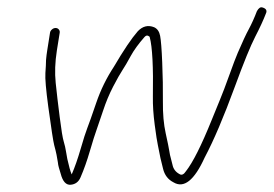

<svg xmlns="http://www.w3.org/2000/svg" viewBox="-20 -529 763 535"><path d="M134.9 -451C131.3 -451 127.9 -449.7 124.8 -447C121.7 -444.3 119.9 -441.3 119.4 -438L111.5 -388C110.2 -380 109.1 -371.3 108.3 -362C108.2 -352.7 107.6 -340.5 106.5 -325.5C105.4 -310.5 108.1 -279 114.6 -231C122.9 -170.1 128.4 -134.5 131.1 -124.3C133.9 -114.1 136 -105.3 137.5 -98L141.2 -77C141.7 -71.7 142.6 -66.8 143.9 -62.5C145.2 -58.2 147 -52.3 149.1 -45C154.7 -23.3 164 -13.1 177 -14.2C190 -15.4 199.2 -22.3 204.5 -35C213.9 -56.6 222.6 -81.2 230.6 -108.7C238.7 -136.2 244.8 -155.7 249 -167C253.1 -178.3 259.1 -196 267.1 -220.1C275 -244.2 284.4 -266.7 295.2 -287.6C306.1 -308.5 314.8 -323.9 321.2 -333.6C327.7 -343.4 335.3 -356.4 344.1 -372.7C352.9 -388.9 365.7 -406.6 382.6 -425.8C386 -429.6 389.4 -430.8 392.7 -429.3C396 -427.8 397.5 -426.3 397.3 -425C404.5 -398.3 407.4 -343 406 -259.2C405.6 -236 407.3 -210 411.1 -181.2C414.9 -152.4 417.8 -133.7 419.8 -125C421.8 -116.3 423.4 -108 424.8 -100C426.2 -92 427.9 -84.5 429.8 -77.5C431.7 -70.5 433.2 -64.3 434.3 -59C438.6 -41.2 448.3 -28.6 463.3 -21C492.4 -3.3 521.4 -26.3 550.3 -90C575.3 -137 603.4 -203 634.6 -288C659.2 -355.2 678.1 -401.3 691 -426.4C704 -451.5 713.9 -473 720.8 -491C724.9 -499.5 721.7 -505.3 711 -508.3C705.6 -509.9 700.6 -506.4 695.9 -498C688.7 -479.1 681.2 -462.5 673.5 -448.2C665.7 -434 655.4 -411.8 642.4 -381.5C637.1 -369.2 629.4 -348.7 619.1 -320.1C608.9 -291.5 600 -268.2 592.5 -250.1C585.1 -232 577.5 -213.5 569.8 -194.5C541.4 -124.1 517.5 -76.6 498.2 -52C492.1 -42.7 486 -40 480 -44C469.3 -49.8 462.9 -58.4 460.6 -70C459.7 -74.7 458.2 -80.3 456.3 -87C454.3 -93.7 452.8 -100.8 451.7 -108.5C450.6 -116.2 447.2 -132.5 441.7 -157.6C436.1 -182.7 433.5 -212.5 433.9 -247.1C434.2 -281.7 433.6 -317.7 432 -355.1C430.5 -392.5 428.5 -417.1 426.2 -429.1C423.9 -441 418.4 -449 409.7 -453C392.9 -459.9 377.6 -456.2 364 -442C346.5 -422 324.3 -389 297.3 -343C276.8 -311.8 260.4 -278.4 248.2 -242.6C236 -206.9 227.7 -183.3 223.2 -172C218.8 -160.7 212.6 -141.4 204.7 -114.1C196.8 -86.8 188.5 -63.1 179.8 -43C176 -51.5 172 -65.9 167.6 -86L163.9 -107C162.6 -115.7 160.5 -124.8 157.6 -134.5C154.6 -144.1 150.9 -166.8 146.4 -202.5C141.8 -238.2 138.1 -270 135.2 -298C132.3 -326 133.4 -356 138.4 -388L146.4 -438C146.9 -441.3 146 -444.3 143.8 -447C141.5 -449.7 138.6 -451 134.9 -451Z"/></svg>

Font: Proton
Style: BdIt
Weight: 500
Version: Version 1.017